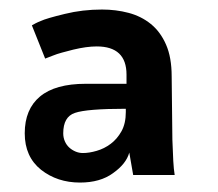

<svg xmlns="http://www.w3.org/2000/svg" viewBox="-20 -741 464 409"><path d="M156.7 -415Q169.9 -415 186 -419.7Q202.1 -424.3 215.8 -434.6Q229.5 -444.8 238.8 -461.4Q248 -478 248 -502.4V-509.3Q165 -509.3 139.6 -500.5Q114.7 -492.2 114.7 -457Q114.7 -447.8 118.2 -439.9Q121.6 -432.1 127.4 -426.8Q133.3 -421.4 140.9 -418.2Q148.4 -415 156.7 -415ZM150.4 -352.1Q102.1 -352.1 67.4 -379.4Q32.7 -407.2 32.7 -457Q32.7 -508.3 65.2 -535.4Q97.7 -562.5 162.6 -562.5H249.5V-582Q249.5 -642.1 186 -642.1Q164.6 -642.1 136.2 -635.3Q122.6 -631.8 111.8 -628.9Q101.1 -626 92.8 -622.6L76.2 -616.2L47.9 -687Q51.3 -689 55.9 -691.4Q60.5 -693.8 66.9 -696.3Q78.1 -701.7 118.2 -711.4Q155.8 -720.7 197.3 -720.7Q227.1 -720.7 253.9 -713.6Q280.8 -706.5 301.3 -689.9Q321.8 -673.3 333.7 -646Q345.7 -618.7 345.7 -578.1Q345.7 -567.9 347.2 -443.4Q348.1 -417 349.1 -398.4Q350.1 -379.9 352.1 -368.2H263.7L255.4 -416Q249 -392.1 220.7 -372.1Q193.4 -352.1 150.4 -352.1Z"/></svg>

Font: Ride
Style: Bold
Weight: 700
Version: Version 3.000